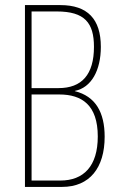

<svg xmlns="http://www.w3.org/2000/svg" viewBox="-20 -734 470 754"><path d="M217 -714H78V0H224C332 0 391 -75 391 -197C391 -293 355 -356 274 -376V-377C339 -390 376 -458 376 -550C376 -659 324 -714 217 -714ZM210 -388H104V-689H203C313 -689 349 -644 349 -550C349 -441 301 -388 210 -388ZM104 -363H213C301 -363 364 -322 364 -198C364 -81 308 -25 217 -25H104Z"/></svg>

Font: Noto Sans Armenian ExtraCondensed Thin
Style: Regular
Weight: 100
Width: 2
Designer: Monotype Design Team
Foundry: Monotype Imaging Inc.
Version: Version 2.008